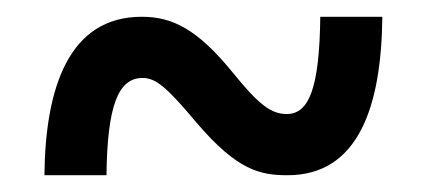

<svg xmlns="http://www.w3.org/2000/svg" viewBox="-20 -471 509 229"><path d="M33 -262H107C108 -345 121 -378 150 -378C166 -378 179 -367 215 -324C263 -268 290 -262 323 -262C408 -262 435 -345 436 -451H362C361 -367 349 -335 322 -335C303 -335 288 -347 258 -384C215 -437 185 -451 149 -451C63 -451 34 -368 33 -262Z"/></svg>

Font: Noto Serif Sinhala ExtraCondensed ExtraBold
Style: Regular
Weight: 800
Width: 2
Designer: Jelle Bosma - Monotype Design Team
Foundry: Monotype Imaging Inc.
Version: Version 2.007